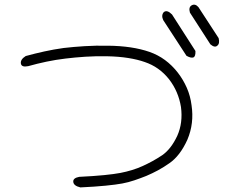

<svg xmlns="http://www.w3.org/2000/svg" viewBox="-20 -841 1040 836"><path d="M932 -675Q938 -651 926 -642Q915 -632 896 -648L807 -786Q800 -810 815 -818Q830 -826 844 -810ZM831 -619Q832 -595 822 -591Q812 -587 792 -598L691 -753Q681 -774 693 -788Q707 -800 729 -778ZM92 -597Q132 -608 173 -617Q214 -626 257 -632Q300 -637 348.5 -640Q397 -643 450 -642Q556 -641 631 -615Q668 -602 698.5 -579.5Q729 -557 754 -525Q778 -494 793.5 -458.5Q809 -423 814 -383Q826 -304 796 -233Q764 -162 717 -130Q693 -113 668 -99.5Q643 -86 617 -75Q592 -65 565.5 -56Q539 -47 512 -42Q485 -37 439.5 -32.5Q394 -28 330 -25Q300 -32 299 -50Q298 -66 325 -71Q388 -74 433 -78.5Q478 -83 504 -88Q530 -93 554.5 -100.5Q579 -108 601 -118Q623 -128 644 -139.5Q665 -151 686 -165Q725 -192 752 -250Q777 -306 768 -375Q757 -443 716 -496Q673 -550 610 -571Q579 -582 538 -588.5Q497 -595 447 -596Q397 -597 351.5 -594Q306 -591 265 -586Q223 -581 182.5 -572.5Q142 -564 103 -553Q74 -547 71 -564Q68 -582 92 -597Z"/></svg>

Font: Yomogi
Style: Regular
Weight: 400
Designer: satsuyako
Foundry: satsuyako
Version: Version 3.100